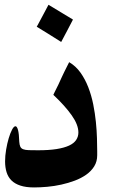

<svg xmlns="http://www.w3.org/2000/svg" viewBox="-20 -739 503 812"><path d="M288.6 -656.2Q276.4 -632.8 263.9 -608.9Q251.5 -585 238.8 -561.5Q224.1 -570.8 210.2 -579.6Q196.3 -588.4 182.1 -597.2Q170.4 -604 158.7 -611.6Q147 -619.1 135.3 -626Q137.7 -629.9 140.1 -634.3Q142.6 -638.7 144.5 -642.6Q154.8 -661.6 164.6 -680.2Q174.3 -698.7 185.1 -718.8ZM391.1 -82.5Q391.1 -56.2 378.7 -35.9Q366.2 -15.6 345 -0.5Q323.7 14.6 296.4 24.9Q269 35.2 239.5 41.7Q210 48.3 179.9 51Q149.9 53.7 124 53.7Q89.8 53.7 66.2 45.9Q42.5 38.1 28.3 23.9Q14.2 9.8 7.8 -10.7Q1.5 -31.2 1.5 -56.6Q1.5 -80.1 5.9 -106.2Q10.3 -132.3 16.8 -154.3Q23.4 -176.3 31 -190.7Q38.6 -205.1 45.4 -205.1Q51.8 -205.1 56.2 -189.2Q60.5 -173.3 61.5 -139.6Q62.5 -126 65.9 -118.7Q69.3 -111.3 77.9 -107.9Q86.4 -104.5 101.6 -104Q116.7 -103.5 141.1 -103.5Q187 -103.5 219.2 -108.6Q251.5 -113.8 272 -123.3Q292.5 -132.8 302 -147Q311.5 -161.1 311.5 -178.7Q311.5 -211.4 283.4 -251.2Q255.4 -291 205.6 -337.9Q208 -342.8 210.4 -348.1Q212.9 -353.5 215.3 -357.9Q221.7 -370.6 227.3 -382.1Q232.9 -393.6 238.3 -406.2Q242.2 -414.1 245.4 -421.4Q248.5 -428.7 252.4 -436Q257.3 -445.8 262.2 -455.6Q267.1 -465.3 272.5 -476.1Q300.8 -459.5 320.6 -431.6Q340.3 -403.8 353.5 -369.6Q366.7 -335.4 374.3 -297.6Q381.8 -259.8 385.5 -223.4Q389.2 -187 390.1 -154.5Q391.1 -122.1 391.1 -99.1Z"/></svg>

Font: XB Khoramshahr
Style: Bold
Weight: 700
Designer: Behnam
Foundry: Irmug
Version: Version 8.005 2009